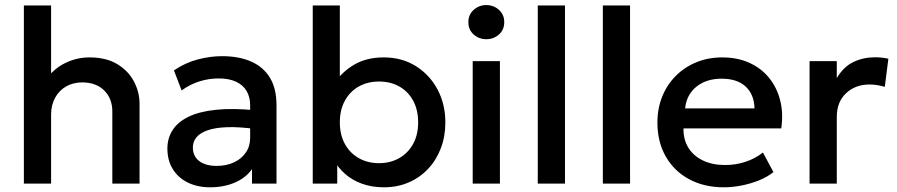

<svg xmlns="http://www.w3.org/2000/svg" viewBox="-20 -742 3626 776"><path d="M76.5 0V-720H186.5V-394L164 -418.5Q197 -464.5 243.5 -487.2Q290 -510 341.5 -510Q409 -510 454 -482.8Q499 -455.5 521.5 -412.5Q544 -369.5 544 -323V0H434V-291.5Q434 -343.5 401.5 -376Q369 -408.5 313 -409Q276 -409 247.5 -392.8Q219 -376.5 202.8 -347Q186.5 -317.5 186.5 -278.5V0Z M829.5 15Q778 15 739 -4.2Q700 -23.5 678.2 -58.8Q656.5 -94 656.5 -142Q656.5 -182.5 677 -215.2Q697.5 -248 740.8 -269.5Q784 -291 852 -298.2Q920 -305.5 1015.5 -296L1017.5 -220Q949.5 -229.5 900.5 -228Q851.5 -226.5 820.2 -215.8Q789 -205 774.2 -187.2Q759.5 -169.5 759.5 -146.5Q759.5 -110.5 785.2 -91Q811 -71.5 856 -71.5Q894.5 -71.5 925 -85.5Q955.5 -99.5 973.2 -125Q991 -150.5 991 -185V-316.5Q991 -349.5 977 -373.8Q963 -398 934.5 -411.5Q906 -425 863.5 -425Q824.5 -425 786.5 -413.2Q748.5 -401.5 714 -376.5L683 -457.5Q729.5 -489 780 -502Q830.5 -515 877 -515Q946 -515 995.2 -493.2Q1044.5 -471.5 1071 -427.8Q1097.5 -384 1097.5 -317.5V0H998.5V-58.5Q973.5 -23 929 -4Q884.5 15 829.5 15Z M1532 15Q1482.5 15 1442.8 0.5Q1403 -14 1374 -39.8Q1345 -65.5 1327 -99L1343 -123.5V0H1244V-720H1353.5V-381L1331 -405.5Q1364 -453.5 1413.5 -481.8Q1463 -510 1530.5 -510Q1604.5 -510 1660.8 -474.8Q1717 -439.5 1748.5 -380Q1780 -320.5 1780 -247.5Q1780 -191 1761.8 -143Q1743.5 -95 1710.5 -59.8Q1677.5 -24.5 1632 -4.8Q1586.5 15 1532 15ZM1512 -82.5Q1557.5 -82.5 1593.2 -102.8Q1629 -123 1649.5 -160Q1670 -197 1670 -247.5Q1670 -298 1649.8 -335.2Q1629.5 -372.5 1593.8 -392.5Q1558 -412.5 1512 -412.5Q1466 -412.5 1430.2 -392.5Q1394.5 -372.5 1374 -335.2Q1353.5 -298 1353.5 -247.5Q1353.5 -197 1374 -160Q1394.5 -123 1430.2 -102.8Q1466 -82.5 1512 -82.5Z M1890.5 0V-495H2000.5V0ZM1945.5 -583.5Q1916 -583.5 1894.5 -602.5Q1873 -621.5 1873 -652.5Q1873 -683 1894.5 -702.2Q1916 -721.5 1945.5 -721.5Q1975 -721.5 1996.5 -702.2Q2018 -683 2018 -652.5Q2018 -621.5 1996.5 -602.5Q1975 -583.5 1945.5 -583.5Z M2153.5 0V-720H2263.5V0Z M2416.5 0V-720H2526.5V0Z M2905.5 15Q2825.5 15 2765 -17.8Q2704.5 -50.5 2670.8 -109.5Q2637 -168.5 2637 -246.5Q2637 -303.5 2656.5 -351.8Q2676 -400 2711.5 -435.5Q2747 -471 2794.8 -490.5Q2842.5 -510 2899 -510Q2960.5 -510 3008.5 -488.2Q3056.5 -466.5 3088.2 -427.5Q3120 -388.5 3133.2 -336.2Q3146.5 -284 3137.5 -223H2742.5Q2741.5 -178.5 2762 -145.2Q2782.5 -112 2820.8 -93.5Q2859 -75 2911 -75Q2953 -75 2992.2 -87.8Q3031.5 -100.5 3063.5 -125.5L3106 -46.5Q3082 -27 3048 -13.2Q3014 0.5 2977 7.8Q2940 15 2905.5 15ZM2749 -304H3029.5Q3028 -360 2993.8 -392Q2959.5 -424 2896.5 -424Q2835.5 -424 2795.2 -392Q2755 -360 2749 -304Z M3252 0V-495H3362V-426.5Q3390 -473 3430 -491.8Q3470 -510.5 3516 -510.5Q3531 -510.5 3544.5 -509Q3558 -507.5 3570.5 -504.5L3556 -391Q3541 -395.5 3525.5 -398Q3510 -400.5 3494.5 -400.5Q3437 -400.5 3399.5 -365.2Q3362 -330 3362 -269.5V0Z"/></svg>

Font: Geologica Roman
Style: Regular
Weight: 400
Designer: Sindre Bremnes, Frode Helland
Foundry: Monokrom Skriftforlag AS
Version: Version 1.010;gftools[0.9.28]